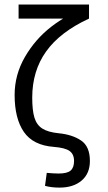

<svg xmlns="http://www.w3.org/2000/svg" viewBox="-20 -645 478 852"><path d="M123 -211.9Q123 -155.3 132.8 -123Q142.6 -90.8 167.5 -74.7Q192.4 -58.6 240.2 -53.7Q300.8 -47.9 339.8 -21.5Q378.9 4.9 378.9 69.3Q378.9 125 342.3 156.2Q305.7 187.5 244.1 187.5Q208 187.5 179.7 179.7L187.5 122.1Q219.7 125 240.2 125Q278.3 125 293.5 111.8Q308.6 98.6 308.6 69.3Q308.6 39.1 288.6 24.9Q268.6 10.7 218.8 6.8Q127 0 85.9 -59.6Q44.9 -119.1 44.9 -223.6Q44.9 -313.5 90.8 -392.6Q136.7 -471.7 207.5 -526.4Q278.3 -581.1 351.6 -603.5L375 -562.5Q246.1 -502.9 184.6 -416.5Q123 -330.1 123 -211.9ZM375 -625V-562.5H62.5V-625Z"/></svg>

Font: Sudo Var
Style: Regular
Weight: 400
Monospace: yes
Designer: Jens Kutilek
Foundry: Jens Kutilek
Version: Version 0.065;FEAKit 1.0